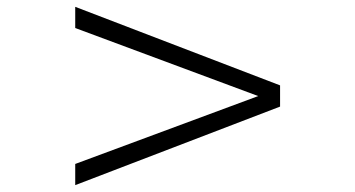

<svg xmlns="http://www.w3.org/2000/svg" viewBox="-20 -581 1040 562"><path d="M200.2 -39.1V-101.1L735.8 -299.8L200.2 -499V-561L799.8 -331.1V-269Z"/></svg>

Font: Charis SIL Cyr
Style: Regular
Weight: 400
Foundry: SIL International
Version: Version 5.000